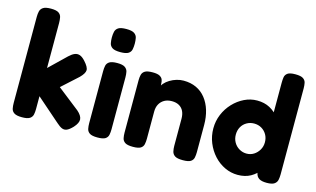

<svg xmlns="http://www.w3.org/2000/svg" viewBox="-88 -974 2049 1243"><g transform="rotate(15 937.0 -352.0)"><path d="M454 -127Q485 -100 487 -75.5Q489 -51 460 -19Q438 4 421.5 11Q405 18 389 11.5Q373 5 352 -14L194 -152V-66Q194 -46 190.5 -29Q187 -12 171.5 -1.5Q156 9 119 9Q83 9 67 -1.5Q51 -12 47.5 -29.5Q44 -47 44 -67V-644Q44 -664 48 -681Q52 -698 68 -708.5Q84 -719 120 -719Q156 -719 171.5 -708.5Q187 -698 190.5 -680.5Q194 -663 194 -643V-341L306 -449Q326 -468 343.5 -475Q361 -482 378 -476Q395 -470 414 -449Q446 -414 445 -392.5Q444 -371 414 -341L306 -243Z M625 9Q588 9 572.5 -1.5Q557 -12 553.5 -29.5Q550 -47 550 -66V-415Q550 -435 553.5 -452Q557 -469 573 -479.5Q589 -490 626 -490Q662 -490 677.5 -479Q693 -468 696.5 -451Q700 -434 700 -413V-65Q700 -46 696.5 -28.5Q693 -11 677.5 -1Q662 9 625 9ZM625 -563Q587 -563 571 -574Q555 -585 551.5 -603Q548 -621 548 -641Q548 -662 552 -679.5Q556 -697 572 -707.5Q588 -718 626 -718Q663 -718 679 -707Q695 -696 698.5 -678Q702 -660 702 -640Q702 -620 698.5 -602Q695 -584 679 -573.5Q663 -563 625 -563Z M862 8Q825 8 809.5 -2.5Q794 -13 790.5 -30.5Q787 -48 787 -67V-419Q787 -438 791 -454.5Q795 -471 810.5 -481Q826 -491 863 -491Q895 -491 910 -482.5Q925 -474 929.5 -462Q934 -450 934 -439.5Q934 -429 936 -425L930 -406Q932 -421 945.5 -436.5Q959 -452 979.5 -464.5Q1000 -477 1023.5 -484Q1047 -491 1070 -491Q1118 -491 1155.5 -473.5Q1193 -456 1219 -423Q1245 -390 1258.5 -345.5Q1272 -301 1272 -248V-66Q1272 -47 1268.5 -29.5Q1265 -12 1249.5 -2Q1234 8 1197 8Q1159 8 1143.5 -2.5Q1128 -13 1124 -30.5Q1120 -48 1120 -67V-248Q1120 -278 1110 -299Q1100 -320 1080 -331.5Q1060 -343 1031 -343Q1002 -343 981 -331Q960 -319 948.5 -298Q937 -277 937 -248V-66Q937 -47 933.5 -29.5Q930 -12 914.5 -2Q899 8 862 8Z M1564 8Q1519 8 1477.5 -11.5Q1436 -31 1404 -66Q1372 -101 1353.5 -146.5Q1335 -192 1335 -243Q1335 -292 1353.5 -336.5Q1372 -381 1404.5 -415.5Q1437 -450 1478 -470Q1519 -490 1564 -490Q1612 -490 1648.5 -470.5Q1685 -451 1710 -417Q1735 -383 1747.5 -338Q1760 -293 1761 -244Q1762 -193 1749.5 -148Q1737 -103 1712 -68Q1687 -33 1650.5 -12.5Q1614 8 1564 8ZM1584 -140Q1611 -140 1632.5 -153.5Q1654 -167 1667.5 -190Q1681 -213 1681 -241Q1681 -270 1668 -292.5Q1655 -315 1633 -328Q1611 -341 1583 -341Q1556 -341 1533.5 -328Q1511 -315 1498.5 -292.5Q1486 -270 1486 -241Q1486 -213 1499 -190Q1512 -167 1535 -153.5Q1558 -140 1584 -140ZM1759 9Q1725 9 1708 -2Q1691 -13 1686 -36V-642Q1686 -661 1688.5 -678.5Q1691 -696 1706 -707Q1721 -718 1758 -718Q1795 -718 1810.5 -707.5Q1826 -697 1829.5 -680Q1833 -663 1833 -643V-67Q1833 -48 1829.5 -30.5Q1826 -13 1810.5 -2Q1795 9 1759 9Z"/></g></svg>

Font: Fredoka SemiBold
Style: Regular
Weight: 600
Designer: Ben Nathan
Foundry: Milena B. Brandão, Ben Nathan
Version: Version 2.001